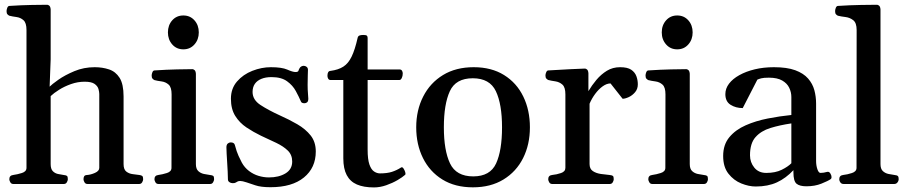

<svg xmlns="http://www.w3.org/2000/svg" viewBox="-20 -780 3856 814"><path d="M36.1 0Q27.8 0 23.7 -7.3Q19.5 -14.6 19.5 -20Q19.5 -36.1 35.6 -38.1Q53.7 -40.5 73 -46.6Q92.3 -52.7 92.3 -68.4V-652.8Q92.3 -683.1 79.6 -694.3Q66.9 -705.6 49.8 -707.8Q32.7 -710 19.5 -713.4Q14.6 -715.8 11.2 -719.7Q7.8 -723.6 7.8 -732.9Q7.8 -738.8 10.7 -746.6Q13.7 -754.4 19.5 -754.9Q72.3 -758.3 114.7 -759Q157.2 -759.8 180.2 -759.8Q184.1 -759.8 189 -755.9Q193.8 -752 194.8 -740.2V-528.8L190.4 -412.6Q199.2 -421.9 227.1 -441.7Q254.9 -461.4 295.2 -478.3Q335.4 -495.1 381.3 -495.1Q414.1 -495.1 442.1 -485.8Q470.2 -476.6 487.1 -450Q503.9 -423.3 503.9 -371.1V-84.5Q503.9 -61.5 515.6 -52.5Q527.3 -43.5 543 -41.7Q558.6 -40 570.8 -38.1Q579.1 -37.1 583 -33.9Q586.9 -30.8 586.9 -20Q586.9 -14.6 582.8 -7.3Q578.6 0 570.3 0H350.6Q342.3 0 338.1 -7.3Q334 -14.6 334 -20Q334 -27.8 336.9 -32.7Q339.8 -37.6 349.1 -38.1Q364.7 -39.1 382.8 -47.1Q400.9 -55.2 400.9 -68.4V-381.3Q400.9 -390.1 397.5 -402.6Q394 -415 380.9 -424.3Q367.7 -433.6 338.9 -433.6Q309.6 -433.6 281.2 -423.6Q252.9 -413.6 230.5 -399.4Q208 -385.3 194.8 -372.6V-84.5Q194.8 -64 203.6 -54.7Q212.4 -45.4 225.3 -42.5Q238.3 -39.6 250 -38.1Q260.3 -37.1 263.9 -34.2Q267.6 -31.2 267.6 -20Q267.6 -14.6 263.4 -7.3Q259.3 0 251 0Z M651.4 0Q643.1 0 638.9 -7.3Q634.8 -14.6 634.8 -20Q634.8 -36.1 650.9 -38.1Q668.9 -40.5 688 -46.6Q707 -52.7 707 -68.4L707.5 -379.9Q707.5 -410.2 694.8 -421.4Q682.1 -432.6 665 -434.8Q647.9 -437 634.8 -440.4Q629.9 -442.9 626.5 -446.8Q623 -450.7 623 -460Q623 -465.8 626 -473.4Q628.9 -481 634.8 -481.4Q687.5 -484.9 730.2 -485.8Q772.9 -486.8 795.9 -486.8Q799.8 -486.8 804.7 -482.9Q809.6 -479 810.5 -467.3V-84.5Q810.5 -64 820.6 -54.7Q830.6 -45.4 844.5 -42.5Q858.4 -39.6 870.1 -38.1Q880.4 -37.1 884 -34.2Q887.7 -31.2 887.7 -20Q887.7 -14.6 883.5 -7.3Q879.4 0 871.1 0ZM757.3 -570.8Q728.5 -570.8 710.2 -591.6Q691.9 -612.3 691.9 -642.6Q691.9 -673.3 710.2 -693.8Q728.5 -714.4 757.3 -714.4Q786.1 -714.4 804.4 -693.8Q822.8 -673.3 822.8 -642.6Q822.8 -612.3 804.4 -591.6Q786.1 -570.8 757.3 -570.8Z M1126.5 13.7Q1085.9 13.7 1062.5 5.6Q1039.1 -2.4 1025.4 -6.8Q1007.3 -12.7 999 -12.7Q991.2 -12.7 987.3 -10.5Q983.4 -8.3 979.2 -5.9Q975.1 -3.4 966.8 -3.4Q958.5 -3.4 952.4 -7.8Q946.3 -12.2 946.3 -19.5Q946.3 -33.7 945.3 -52.5Q944.3 -71.3 943.1 -91.1Q941.9 -110.8 940.9 -127.9Q939.9 -145 939.9 -155.3Q939.9 -166.5 945.6 -171.4Q951.2 -176.3 958 -176.3Q972.7 -176.3 975.6 -165.5Q978.5 -154.8 983.4 -139.2Q988.3 -123.5 1005.4 -90.3Q1017.1 -69.3 1035.6 -55.2Q1054.2 -41 1076.2 -34.4Q1098.1 -27.8 1120.1 -27.8Q1162.1 -27.8 1190.4 -44.9Q1218.8 -62 1218.8 -95.2Q1218.8 -123.5 1200.2 -141.6Q1181.6 -159.7 1151.6 -174.1Q1121.6 -188.5 1086.4 -204.6Q1054.2 -220.2 1024.9 -239.7Q995.6 -259.3 977.3 -288.6Q959 -317.9 959 -361.3Q959 -404.8 984.9 -434.6Q1010.7 -464.4 1049.8 -479.7Q1088.9 -495.1 1128.4 -495.1Q1174.8 -495.1 1198 -484.9Q1221.2 -474.6 1232.9 -474.6Q1243.7 -474.6 1245.4 -480.2Q1247.1 -485.8 1250 -490.7Q1252.9 -496.1 1257.8 -498.5Q1262.7 -501 1267.6 -501Q1274.4 -501 1280 -496.6Q1285.6 -492.2 1285.6 -483.9Q1285.6 -479.5 1284.9 -460.9Q1284.2 -442.4 1284.2 -420.4Q1284.2 -398.9 1285.6 -384.3Q1287.1 -369.6 1287.1 -361.8Q1287.1 -350.6 1282.2 -346.4Q1277.3 -342.3 1271 -342.3Q1257.8 -342.3 1255.4 -350.6Q1247.1 -370.1 1234.1 -394Q1221.2 -418 1197 -435.5Q1172.9 -453.1 1130.9 -453.1Q1106.4 -453.1 1088.4 -445.8Q1070.3 -438.5 1060.5 -424.6Q1050.8 -410.6 1050.8 -390.1Q1050.8 -356.9 1084.2 -335Q1117.7 -313 1166 -291Q1205.6 -273.4 1240.5 -253.2Q1275.4 -232.9 1297.1 -205.6Q1318.8 -178.2 1318.8 -137.7Q1318.8 -68.8 1268.6 -27.6Q1218.3 13.7 1126.5 13.7Z M1565.4 14.6Q1522 14.6 1493.2 2.2Q1464.4 -10.3 1450 -37.6Q1435.5 -64.9 1435.5 -108.9V-440.9H1379.9Q1374 -441.4 1371.1 -447Q1368.2 -452.6 1368.2 -458.5Q1368.2 -479 1381.3 -479.5Q1414.6 -483.9 1435.8 -497.6Q1457 -511.2 1470.9 -540.3Q1484.9 -569.3 1496.1 -619.1Q1497.6 -626.5 1503.4 -629.2Q1509.3 -631.8 1520 -631.8Q1531.7 -631.8 1535.2 -628.9Q1538.6 -626 1538.6 -619.1V-485.4H1675.8Q1681.6 -484.9 1684.6 -479.7Q1687.5 -474.6 1687.5 -468.8Q1687.5 -457.5 1683.3 -449.2Q1679.2 -440.9 1673.8 -440.9H1538.6V-146Q1538.6 -104.5 1546.1 -82.8Q1553.7 -61 1565.9 -53Q1578.1 -44.9 1590.8 -44.9Q1621.6 -44.9 1641.8 -51.5Q1662.1 -58.1 1680.2 -69.8Q1685.5 -73.2 1690.4 -66.2Q1695.3 -59.1 1698 -50.3Q1700.7 -41.5 1697.3 -38.6Q1686.5 -28.8 1665.3 -16.4Q1644 -3.9 1617.4 5.4Q1590.8 14.6 1565.4 14.6Z M1744.6 -240.2Q1744.6 -313 1774.2 -370.8Q1803.7 -428.7 1858.2 -461.9Q1912.6 -495.1 1988.3 -495.1Q2063.5 -495.1 2116.9 -461.9Q2170.4 -428.7 2198.5 -370.8Q2226.6 -313 2226.6 -240.2Q2226.6 -167.5 2197.8 -109.9Q2168.9 -52.2 2114.5 -19Q2060.1 14.2 1984.9 14.2Q1909.2 14.2 1855.5 -19Q1801.8 -52.2 1773.2 -109.9Q1744.6 -167.5 1744.6 -240.2ZM1861.8 -240.2Q1861.8 -142.1 1887.9 -87.2Q1914.1 -32.2 1986.3 -32.2Q2058.1 -32.2 2083.3 -87.2Q2108.4 -142.1 2108.4 -240.2Q2108.4 -338.4 2082.3 -393.3Q2056.2 -448.2 1984.4 -448.2Q1912.1 -448.2 1887 -393.1Q1861.8 -337.9 1861.8 -240.2Z M2320.8 0Q2312.5 0 2308.3 -7.3Q2304.2 -14.6 2304.2 -20Q2304.2 -36.1 2320.3 -38.1Q2340.3 -40 2358.6 -46.4Q2377 -52.7 2377 -68.4V-379.9Q2377 -410.2 2364.3 -421.4Q2351.6 -432.6 2334.5 -435.1Q2317.4 -437.5 2304.2 -440.9Q2299.3 -443.4 2295.9 -447.3Q2292.5 -451.2 2292.5 -460.4Q2292.5 -466.3 2295.7 -473.6Q2298.8 -481 2304.2 -481.4Q2356.9 -484.4 2397 -486.6Q2437 -488.8 2460 -489.3Q2463.9 -489.3 2468.8 -485.4Q2473.6 -481.4 2474.6 -469.7V-393.6Q2489.3 -418.5 2508.8 -441.7Q2528.3 -464.8 2553 -480Q2577.6 -495.1 2608.9 -495.1Q2640.1 -495.1 2656 -484.4Q2671.9 -473.6 2678 -457Q2684.1 -440.4 2684.1 -422.4Q2684.1 -402.8 2672.6 -389.2Q2661.1 -375.5 2645.8 -368.4Q2630.4 -361.3 2619.6 -361.3L2568.4 -426.3Q2552.2 -426.3 2535.2 -414.1Q2518.1 -401.9 2503.4 -382.1Q2488.8 -362.3 2479.5 -340.3V-84.5Q2479.5 -64 2493.4 -54.7Q2507.3 -45.4 2527.3 -42.5Q2547.4 -39.6 2564.5 -38.1Q2574.7 -37.1 2578.4 -34.2Q2582 -31.2 2582 -20Q2582 -14.6 2577.9 -7.3Q2573.7 0 2565.4 0Z M2745.1 0Q2736.8 0 2732.7 -7.3Q2728.5 -14.6 2728.5 -20Q2728.5 -36.1 2744.6 -38.1Q2762.7 -40.5 2781.7 -46.6Q2800.8 -52.7 2800.8 -68.4L2801.3 -379.9Q2801.3 -410.2 2788.6 -421.4Q2775.9 -432.6 2758.8 -434.8Q2741.7 -437 2728.5 -440.4Q2723.6 -442.9 2720.2 -446.8Q2716.8 -450.7 2716.8 -460Q2716.8 -465.8 2719.7 -473.4Q2722.7 -481 2728.5 -481.4Q2781.2 -484.9 2824 -485.8Q2866.7 -486.8 2889.6 -486.8Q2893.6 -486.8 2898.4 -482.9Q2903.3 -479 2904.3 -467.3V-84.5Q2904.3 -64 2914.3 -54.7Q2924.3 -45.4 2938.2 -42.5Q2952.1 -39.6 2963.9 -38.1Q2974.1 -37.1 2977.8 -34.2Q2981.4 -31.2 2981.4 -20Q2981.4 -14.6 2977.3 -7.3Q2973.1 0 2964.8 0ZM2851.1 -570.8Q2822.3 -570.8 2804 -591.6Q2785.6 -612.3 2785.6 -642.6Q2785.6 -673.3 2804 -693.8Q2822.3 -714.4 2851.1 -714.4Q2879.9 -714.4 2898.2 -693.8Q2916.5 -673.3 2916.5 -642.6Q2916.5 -612.3 2898.2 -591.6Q2879.9 -570.8 2851.1 -570.8Z M3045.9 -118.7Q3045.9 -167 3072.3 -198.5Q3098.6 -230 3141.4 -248.8Q3184.1 -267.6 3235.1 -277.6Q3286.1 -287.6 3335 -292.5V-368.7Q3335 -389.2 3325.9 -408Q3316.9 -426.8 3296.1 -438.7Q3275.4 -450.7 3239.7 -450.7Q3217.8 -450.7 3207.5 -448Q3197.3 -445.3 3190.9 -442.4L3128.9 -321.8Q3099.6 -321.8 3077.4 -335.7Q3055.2 -349.6 3055.2 -380.9Q3055.2 -404.8 3070.8 -425.3Q3086.4 -445.8 3114.5 -461.4Q3142.6 -477.1 3179.9 -486.1Q3217.3 -495.1 3261.2 -495.1Q3316.4 -495.1 3351.6 -482.2Q3386.7 -469.2 3406 -447Q3425.3 -424.8 3432.6 -397.5Q3439.9 -370.1 3439.9 -340.8V-97.7Q3439.9 -78.6 3445.3 -62.7Q3450.7 -46.9 3458.5 -46.9Q3465.3 -46.9 3472.4 -48.1Q3479.5 -49.3 3486.8 -51.3Q3495.1 -53.2 3500.2 -44.9Q3505.4 -36.6 3505.4 -29.3Q3505.4 -23.4 3502.4 -21Q3490.7 -12.7 3462.6 -1.5Q3434.6 9.8 3398.9 9.8Q3370.1 9.8 3356.9 -1.2Q3343.8 -12.2 3343.8 -49.3V-58.6Q3312 -24.4 3273.7 -6.8Q3235.4 10.7 3184.1 10.7Q3154.8 10.7 3122.8 -2.2Q3090.8 -15.1 3068.4 -43.5Q3045.9 -71.8 3045.9 -118.7ZM3159.7 -121.6Q3159.7 -91.8 3178 -69.3Q3196.3 -46.9 3228.5 -46.9Q3267.6 -46.9 3294.4 -60.3Q3321.3 -73.7 3335 -87.9V-256.8Q3285.6 -249.5 3246.1 -237.3Q3206.5 -225.1 3183.1 -198.7Q3159.7 -172.4 3159.7 -121.6Z M3556.2 0Q3547.9 0 3543 -6.3Q3538.1 -12.7 3538.1 -20Q3538.1 -36.1 3554.2 -38.1Q3572.3 -40 3591.8 -46.4Q3611.3 -52.7 3611.3 -68.4L3611.8 -652.8Q3611.8 -683.1 3597.4 -694.3Q3583 -705.6 3564.5 -707.8Q3545.9 -710 3532.2 -713.4Q3527.3 -715.8 3523.9 -719.7Q3520.5 -723.6 3520.5 -732.9Q3520.5 -738.8 3523.4 -746.6Q3526.4 -754.4 3532.2 -754.9Q3585 -758.3 3630.1 -759Q3675.3 -759.8 3698.2 -759.8Q3702.1 -759.8 3707 -755.9Q3711.9 -752 3712.9 -740.2V-84.5Q3712.9 -64 3722.9 -54.7Q3732.9 -45.4 3746.8 -42.5Q3760.7 -39.6 3772.5 -38.1Q3782.7 -37.1 3786.4 -33.7Q3790 -30.3 3790 -21Q3790 -13.2 3784.9 -6.6Q3779.8 0 3771.5 0Z"/></svg>

Font: Gelasio Medium
Style: Regular
Weight: 500
Designer: Eben Sorkin
Foundry: Eben Sorkin
Version: Version 1.008